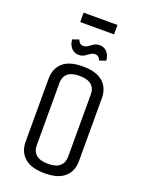

<svg xmlns="http://www.w3.org/2000/svg" viewBox="-179 -1052 867 1150"><g transform="rotate(20 255.0 -477.0)"><path d="M425 -125Q425 -60 383.5 -22.5Q342 15 256 15Q170 15 127.5 -22.5Q85 -60 85 -125V-525Q85 -590 126.5 -627.5Q168 -665 254 -665Q340 -665 382.5 -627.5Q425 -590 425 -525ZM355 -525Q355 -563 330 -584Q305 -605 254 -605Q204 -605 179.5 -584Q155 -563 155 -525V-125Q155 -88 180 -66.5Q205 -45 256 -45Q306 -45 330.5 -66.5Q355 -88 355 -125ZM332 -731Q322 -759 298 -759Q282 -759 269 -749.5Q256 -740 241 -730.5Q226 -721 203 -721Q177 -721 158.5 -741Q140 -761 137 -795L178 -809Q188 -781 212 -781Q229 -781 241.5 -790.5Q254 -800 269.5 -809.5Q285 -819 307 -819Q333 -819 351.5 -799.5Q370 -780 373 -745ZM147 -969H363V-909H147Z"/></g></svg>

Font: Unica One
Style: Regular
Weight: 400
Designer: Eduardo Rodriguez Tunni
Foundry: Eduardo Rodriguez Tunni
Version: Version 2.000; ttfautohint (v1.8.4.7-5d5b);gftools[0.9.23]